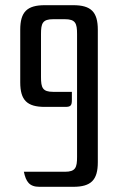

<svg xmlns="http://www.w3.org/2000/svg" viewBox="-20 -720 467 740"><path d="M232 -308C253 -308 257 -314 257 -335V-366H185C144 -366 138 -382 138 -423V-589C138 -630 144 -646 185 -646H230C271 -646 277 -630 277 -589V-115C277 -74 271 -58 230 -58H72C80 -20 93 0 132 0H262C331 0 357 -26 357 -95V-605C357 -674 331 -700 262 -700H153C84 -700 58 -674 58 -605V-403C58 -334 84 -308 153 -308Z"/></svg>

Font: Rationale One
Style: Regular
Weight: 400
Designer: Cyreal (www.cyreal.org)
Foundry: Cyreal (www.cyreal.org)
Version: Version 1.001